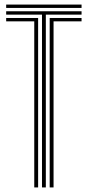

<svg xmlns="http://www.w3.org/2000/svg" viewBox="-20 -820 384 840"><path d="M163.7 0V-756H7V-770.7H336.8V-756H180.5V0ZM129.9 0V-726.6H7V-741.3H146.8V0ZM197.4 0V-741.3H336.8V-726.6H214.3V0ZM7 -785.3V-800H336.8V-785.3Z"/></svg>

Font: Big Shoulders Inline Text SC Thin
Style: Regular
Weight: 100
Designer: Patric King
Foundry: XO Type Co
Version: Version 2.002